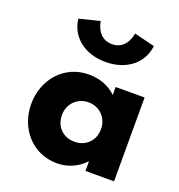

<svg xmlns="http://www.w3.org/2000/svg" viewBox="-150 -965 1030 1104"><g transform="rotate(20 365.0 -412.5)"><path d="M253 -256C253 -327 306 -377 373 -377C439 -377 492 -327 492 -256C492 -186 442 -136 373 -136C301 -136 253 -186 253 -256ZM65 -256C65 -106 170 15 320 15C390 15 450 -16 488 -58H490V0H665V-513H488V-464C446 -505 389 -528 320 -528C170 -528 65 -406 65 -256ZM488 -840C488 -840 477 -737 383 -737C289 -737 278 -840 278 -840L152 -809C164 -702 254 -628 383 -628C512 -628 602 -702 614 -809Z"/></g></svg>

Font: Sztylet
Style: Bd
Weight: 700
Foundry: Cannot Into Space Fonts, PlusOne Fonts
Version: Version 0.12